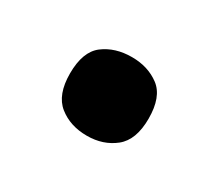

<svg xmlns="http://www.w3.org/2000/svg" viewBox="-47 -517 374 328"><g transform="rotate(30 139.5 -352.5)"><path d="M62 -353Q62 -396 84.5 -413Q107 -430 140 -430Q172 -430 194.5 -413Q217 -396 217 -353Q217 -311 194.5 -293Q172 -275 140 -275Q107 -275 84.5 -293Q62 -311 62 -353Z"/></g></svg>

Font: Noto Sans Kawi SemiBold
Style: Regular
Weight: 600
Designer: Fadhl Haqq
Version: Version 1.000